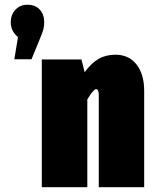

<svg xmlns="http://www.w3.org/2000/svg" viewBox="-20 -783 647 803"><path d="M95.2 -763.2Q127.9 -763.2 146.5 -742.7Q165 -722.2 165 -689.9Q165 -671.9 160.6 -657.2Q156.2 -642.6 145 -616.2L111.8 -535.2H40L55.2 -627.9Q24.9 -652.8 24.9 -689.9Q24.9 -720.7 44.2 -741.9Q63.5 -763.2 95.2 -763.2ZM462.9 -554.2Q519 -554.2 551 -513.4Q583 -472.7 583 -402.8V0H393.1V-384.8Q393.1 -410.2 381.8 -410.2Q371.1 -410.2 345.2 -367.2V0H154.8V-534.2H320.8L334 -481Q361.8 -519 392.1 -536.6Q422.4 -554.2 462.9 -554.2Z"/></svg>

Font: Fira Sans Compressed Heavy
Style: Regular
Weight: 900
Width: 1
Designer: Carrois Corporate & Edenspiekermann AG
Foundry: Carrois Corporate GbR & Edenspiekermann AG
Version: Version 4.203;PS 004.203;hotconv 1.0.88;makeotf.lib2.5.64775